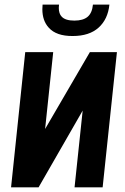

<svg xmlns="http://www.w3.org/2000/svg" viewBox="-20 -801 535 821"><path d="M291 -647Q220.7 -646.5 188.5 -682.6Q161.1 -712.4 161.1 -761.7Q161.1 -771 162.1 -781.2H232.4Q231.4 -773.9 231.4 -767.6Q231.4 -742.2 244.1 -729.5Q259.8 -712.9 297.9 -712.9Q335.4 -712.9 354.7 -729.2Q374 -745.6 377.4 -781.2H447.8Q441.4 -718.8 401.6 -682.9Q361.8 -647 291 -647ZM27.3 0 87.9 -578.1H207.5L172.9 -249.5L364.3 -578.1H480L418.9 0H298.8L333.5 -328.1L145 0Z"/></svg>

Font: Oswald
Style: Demi-Bold
Weight: 600
Designer: Vernon Adams
Foundry: Vernon Adams
Version: 3.0; ttfautohint (v0.94.23-7a4d-dirty) -l 8 -r 50 -G 200 -x 